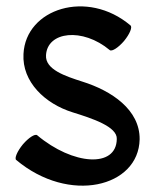

<svg xmlns="http://www.w3.org/2000/svg" viewBox="-20 -572 492 605"><path d="M31 -68C198 72 417 18 420 -133C421 -226 332 -286 239 -315C186 -332 122 -353 125 -398C129 -473 240 -486 326 -414C333 -409 353 -422 371 -443C389 -465 398 -487 391 -492C255 -607 61 -545 54 -402C49 -314 122 -245 209 -218C270 -199 350 -173 348 -134C347 -42 210 -51 97 -146C90 -151 70 -138 52 -117C34 -95 25 -73 31 -68Z"/></svg>

Font: Nupuram Condensed Medium
Style: Regular
Weight: 500
Width: 3
Designer: Santhosh Thottingal (santhosh.thottingal@gmail.com)
Foundry: SMC
Version: Version 1.000